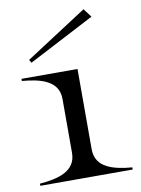

<svg xmlns="http://www.w3.org/2000/svg" viewBox="-86 -825 650 884"><g transform="rotate(-10 239.0 -383.0)"><path d="M30 -10V0H462V-10C378 -17 292 -37 292 -124V-500H30V-490C114 -483 200 -463 200 -376V-124C200 -37 114 -17 30 -10ZM397 -726 367 -766 80 -580 88 -565Z"/></g></svg>

Font: Sprat Extended
Style: Regular
Weight: 400
Width: 9
Designer: Ethan Nakache
Foundry: Collletttivo
Version: Version 2.000;Glyphs 3.2 (3217)